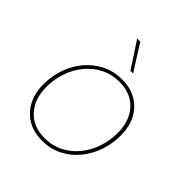

<svg xmlns="http://www.w3.org/2000/svg" viewBox="-191 -829 966 966"><g transform="rotate(45 292.0 -346.0)"><path d="M258 5Q198 5 154.5 -21Q111 -47 87 -93.5Q63 -140 63 -201Q63 -259 81.5 -312.5Q100 -366 135 -407.5Q170 -449 218.5 -473.5Q267 -498 327 -498Q387 -498 430.5 -472Q474 -446 497.5 -400Q521 -354 521 -292Q521 -235 502.5 -181.5Q484 -128 449.5 -86Q415 -44 366.5 -19.5Q318 5 258 5ZM259 -13Q314 -13 358.5 -36Q403 -59 435 -98Q467 -137 484 -187.5Q501 -238 501 -292Q501 -377 454 -428.5Q407 -480 325 -480Q270 -480 225.5 -457Q181 -434 149 -395Q117 -356 100 -306Q83 -256 83 -202Q83 -117 130 -65Q177 -13 259 -13ZM325 -558 234 -697H256L344 -558Z"/></g></svg>

Font: Hanken Grotesk Thin
Style: Italic
Weight: 250
Italic angle: -8°
Designer: Alfredo Marco Pradil
Foundry: Hanken Design Co.
Version: Version 3.013